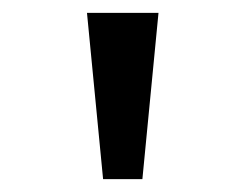

<svg xmlns="http://www.w3.org/2000/svg" viewBox="-20 -749 366 298"><path d="M140 -471 115 -729H226L201 -471Z"/></svg>

Font: loriya05
Style: Book
Weight: 400
Designer: Jelle Bosma - Monotype Design Team
Foundry: Monotype Imaging Inc.
Version: Version 2.003